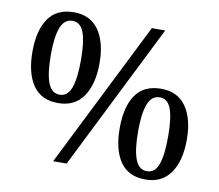

<svg xmlns="http://www.w3.org/2000/svg" viewBox="-80 -819 1056 925"><g transform="rotate(10 448.0 -357.0)"><path d="M44.9 -502.9Q44.9 -607.4 85.4 -665.8Q126 -724.1 210 -724.1Q290 -724.1 331.5 -665Q373 -606 373 -502.9Q373 -399.4 331.3 -339.6Q289.6 -279.8 209 -279.8Q126 -279.8 85.4 -339.1Q44.9 -398.4 44.9 -502.9ZM591.8 -713.9H657.2L300.8 0H234.9ZM282.2 -502.9Q282.2 -592.3 265.6 -637.2Q249 -682.1 210 -682.1Q169.9 -682.1 152.3 -636.7Q134.8 -591.3 134.8 -502.9Q134.8 -413.1 152.3 -366.9Q169.9 -320.8 209 -320.8Q248.5 -320.8 265.4 -366.7Q282.2 -412.6 282.2 -502.9ZM522.9 -212.9Q522.9 -317.9 563.2 -376Q603.5 -434.1 688 -434.1Q768.1 -434.1 809.6 -375Q851.1 -315.9 851.1 -212.9Q851.1 -109.9 809.3 -50Q767.6 9.8 687 9.8Q603.5 9.8 563.2 -49.3Q522.9 -108.4 522.9 -212.9ZM759.8 -212.9Q759.8 -302.2 743.4 -347.2Q727.1 -392.1 688 -392.1Q647.9 -392.1 630.4 -346.7Q612.8 -301.3 612.8 -212.9Q612.8 -123 630.4 -76.9Q647.9 -30.8 687 -30.8Q726.6 -30.8 743.2 -76.4Q759.8 -122.1 759.8 -212.9Z"/></g></svg>

Font: Noto Serif Tamil
Style: Regular
Weight: 400
Designer: Indian Type Foundry
Foundry: Monotype Imaging Inc.
Version: Version 1.01